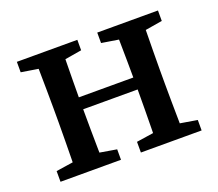

<svg xmlns="http://www.w3.org/2000/svg" viewBox="-89 -604 824 725"><g transform="rotate(-20 323.5 -241.0)"><path d="M107 0Q108 -25 108.5 -62.5Q109 -100 109.5 -140Q110 -180 110 -213V-270Q110 -303 109.5 -343Q109 -383 108.5 -420.5Q108 -458 107 -482H217Q216 -458 215.5 -420.5Q215 -383 214.5 -343Q214 -303 214 -270V-237Q214 -192 214.5 -147Q215 -102 215.5 -63.5Q216 -25 217 0ZM430 0Q431 -26 431.5 -64Q432 -102 432.5 -147Q433 -192 433 -237V-270Q433 -303 432.5 -343Q432 -383 431.5 -420.5Q431 -458 430 -482H539Q539 -458 538.5 -420.5Q538 -383 537.5 -343Q537 -303 537 -270V-213Q537 -180 537.5 -140Q538 -100 538.5 -63Q539 -26 539 0ZM40 0V-43L146 -59H182L283 -42V0ZM40 -440V-482H283V-440L182 -423H146ZM363 0V-43L469 -59H505L607 -42V0ZM363 -440V-482H607V-440L505 -423H469ZM169 -228V-276H478V-228Z"/></g></svg>

Font: Source Serif 4 18pt Medium
Style: Regular
Weight: 500
Designer: Frank Grießhammer
Foundry: Adobe Systems Incorporated
Version: Version 4.004;hotconv 1.0.116;makeotfexe 2.5.65601